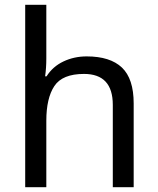

<svg xmlns="http://www.w3.org/2000/svg" viewBox="-20 -780 658 800"><path d="M173 -537Q173 -497 168 -462H174Q200 -503 244.5 -524Q289 -545 341 -545Q439 -545 488 -498.5Q537 -452 537 -349V0H450V-343Q450 -472 330 -472Q240 -472 206.5 -421.5Q173 -371 173 -277V0H85V-760H173Z"/></svg>

Font: Noto Sans Symbols 2
Style: Regular
Weight: 400
Designer: Monotype Design Team
Foundry: Monotype Imaging Inc.
Version: Version 2.008; ttfautohint (v1.8.4.7-5d5b)